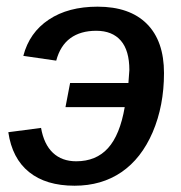

<svg xmlns="http://www.w3.org/2000/svg" viewBox="-20 -558 552 587"><path d="M278.3 -537.6Q376.5 -537.6 429 -485.1Q481.4 -432.6 481.4 -334.5Q481.4 -234.9 446.8 -153.8Q412.1 -73.2 351.3 -31.7Q290.5 9.8 208 9.8Q120.6 9.8 68.8 -32Q17.1 -73.7 5.4 -153.8L105.5 -167Q114.3 -116.7 141.8 -90.8Q169.4 -64.9 212.9 -64.9Q273.9 -64.9 310.3 -105.2Q346.7 -145.5 361.3 -230.5H180.2L194.3 -304.2H372.6L375.5 -343.8Q375.5 -403.8 349.4 -433.8Q323.2 -463.9 274.4 -463.9Q226.1 -463.9 195.1 -441.2Q164.1 -418.5 151.9 -372.6L51.3 -387.2Q69.8 -458.5 129.2 -498Q188.5 -537.6 278.3 -537.6Z"/></svg>

Font: Arimo Medium
Style: Italic
Weight: 500
Italic angle: -12°
Designer: Steve Matteson
Foundry: Monotype Imaging Inc.
Version: Version 1.33